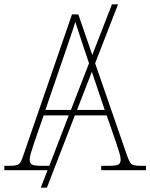

<svg xmlns="http://www.w3.org/2000/svg" viewBox="-24 -780 689 880"><path d="M-4 0V-20H18Q41 -20 52 -23Q63 -26 69.5 -36Q76 -46 83 -68L306 -714H335L399 -528L489 -760H517L412 -490L558 -68Q566 -46 572 -36Q578 -26 589 -23Q600 -20 623 -20H645V0H440V-20H474Q512 -20 520.5 -27Q529 -34 529 -48Q529 -60 523 -80Q517 -100 510.5 -119Q504 -138 501 -147L465 -251H319L191 80H163L194 0ZM184 -276H301L384 -490L379 -505Q370 -532 359 -564.5Q348 -597 338 -628Q328 -659 321 -680Q317 -665 306.5 -634Q296 -603 285 -570.5Q274 -538 266 -515ZM456 -276 397 -451 329 -276ZM167 -20H202L291 -251H176L140 -147Q137 -138 130.5 -119Q124 -100 118 -80Q112 -60 112 -48Q112 -34 121 -27Q130 -20 167 -20Z"/></svg>

Font: Noto Serif Thin
Style: Regular
Weight: 100
Designer: Monotype Design Team
Foundry: Monotype Imaging Inc.
Version: Version 2.015